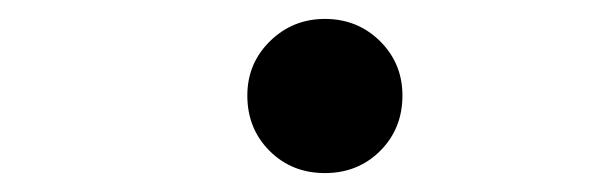

<svg xmlns="http://www.w3.org/2000/svg" viewBox="-20 -496 640 203"><path d="M323.5 -313Q288.5 -313 265 -336.5Q241.5 -360 241.5 -395Q241.5 -429 265.5 -452.5Q289.5 -476 323.5 -476Q358 -476 381.8 -452.5Q405.5 -429 405.5 -395Q405.5 -360 382 -336.5Q358.5 -313 323.5 -313Z"/></svg>

Font: Google Sans Code
Style: Italic
Weight: 400
Italic angle: -10°
Monospace: yes
Designer: Google Sans Code Authors
Foundry: Google LLC
Version: Version 6.000